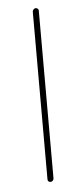

<svg xmlns="http://www.w3.org/2000/svg" viewBox="-68 -546 230 582"><g transform="rotate(-10 47.0 -255.5)"><path d="M40 8.1Q36.3 8.1 33.7 5.6Q31.1 3 31.5 -1.1L75.9 -509.3Q76.3 -513 79.3 -515.7Q82.2 -518.5 85.9 -518.5Q89.6 -518.5 92.2 -515.7Q94.8 -513 94.4 -509.3L50 -1.1Q49.6 2.6 46.9 5.4Q44.1 8.1 40 8.1Z"/></g></svg>

Font: 26F Galaxy Sans Hairline
Style: Italic
Weight: 50
Italic angle: -5°
Designer: C₂₉H₂₅N₃O₅
Version: Version 1.200